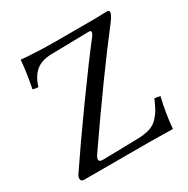

<svg xmlns="http://www.w3.org/2000/svg" viewBox="-151 -787 905 924"><g transform="rotate(-30 302.0 -325.5)"><path d="M550.8 2Q451.2 0 424.3 0H60.1Q41 0 41 -15.1Q41 -27.3 48.8 -38.1Q128.9 -157.2 248.5 -323.7Q368.2 -490.2 438 -579.1Q445.8 -590.3 445.8 -597.2Q445.8 -606 436 -606L225.1 -602.1Q169.9 -601.1 138.4 -575Q106.9 -548.8 90.8 -496.1Q77.6 -496.1 61 -501Q78.1 -589.8 83 -652.8Q182.1 -645 264.2 -645H484.9Q502 -645 528.1 -646Q554.2 -647 558.1 -647Q571.3 -647 570.8 -636.2Q570.8 -622.1 546.9 -590.8Q391.1 -389.6 171.9 -71.8Q164.1 -57.6 164.1 -51.8Q164.1 -36.6 189 -38.1L381.8 -42Q420.9 -43 448.5 -52Q476.1 -61 494.6 -81.5Q513.2 -102.1 522.7 -119.1Q532.2 -136.2 546.9 -169.9Q560.1 -169.9 578.1 -165Q557.6 -80.1 550.8 2Z"/></g></svg>

Font: Linux Libertine
Style: Regular
Weight: 400
Designer: Philipp H. Poll
Foundry: Philipp H. Poll
Version: Version 5.3.0 ; ttfautohint (v0.9)